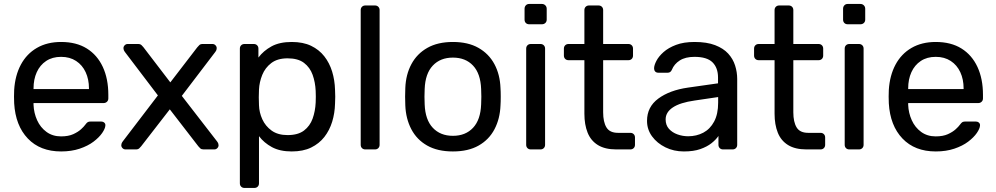

<svg xmlns="http://www.w3.org/2000/svg" viewBox="-20 -737 4914 947"><path d="M281.5 10Q178.1 10 117.3 -53.7Q56.4 -117.4 49.9 -227.3Q49.1 -239.9 49.1 -260.6Q49.1 -281.3 49.9 -293.6Q54.4 -365 83 -418.3Q111.6 -471.6 162.1 -500.8Q212.6 -530 281.3 -530Q356.6 -530 408.2 -497.8Q459.8 -465.6 487.1 -406.9Q514.3 -348.3 514.3 -269.4V-251.6Q514.3 -241.4 507.5 -235Q500.7 -228.6 490.6 -228.6H145.4Q145.4 -228.4 145.4 -225Q145.4 -221.6 145.4 -219.6Q147.1 -179.3 163.2 -143.8Q179.2 -108.4 209.4 -86.3Q239.5 -64.3 281.1 -64.3Q317.2 -64.3 341.2 -75.2Q365.2 -86.2 379.8 -99.6Q394.5 -113.1 399.5 -120.5Q408.5 -132.7 413.7 -135.2Q418.9 -137.7 430.1 -137.7H478.5Q487.7 -137.7 494.2 -132.2Q500.7 -126.6 499.7 -117.4Q498.7 -102.4 483.8 -80.8Q468.9 -59.2 441.2 -38.2Q413.5 -17.3 373.1 -3.7Q332.6 10 281.5 10ZM145.4 -297.6H418.8V-301Q418.8 -345.7 402.5 -380.9Q386.3 -416 355.3 -436.3Q324.4 -456.6 281.3 -456.6Q238.2 -456.6 207.7 -436.3Q177.2 -416 161.3 -380.9Q145.4 -345.7 145.4 -301Z M598.9 0Q590.6 0 584.4 -6.2Q578.2 -12.4 578.2 -20.7Q578.2 -24.4 579.6 -28.8Q581 -33.2 585.4 -39.4L758.8 -266.4L596.1 -480.6Q591.9 -486.6 590.4 -490.9Q588.9 -495.3 588.9 -499.3Q588.9 -507.6 595.1 -513.8Q601.3 -520 609.6 -520H661Q671.9 -520 677.7 -514.6Q683.5 -509.3 687.3 -504.3L820.1 -330.7L952.8 -503.4Q957.4 -508.4 962.8 -514.2Q968.2 -520 979.1 -520H1028.2Q1036.6 -520 1042.7 -513.8Q1048.9 -507.6 1048.9 -499.4Q1048.9 -495.3 1047.5 -490.9Q1046.1 -486.6 1041.7 -480.6L876.8 -264.1L1050.7 -39.4Q1055.2 -33.2 1056.6 -28.9Q1058 -24.6 1058 -20.7Q1058 -12.4 1051.8 -6.2Q1045.6 0 1037.2 0H984.2Q973.6 0 967.9 -5.2Q962.3 -10.4 958.3 -15.4L817.5 -197.7L676.2 -15.4Q672.4 -10.6 666.7 -5.3Q661 0 650.2 0Z M1186 190Q1175.8 190 1169.4 183.6Q1163.1 177.3 1163.1 167.1V-497.1Q1163.1 -507.3 1169.4 -513.6Q1175.8 -520 1186 -520H1231.7Q1241.9 -520 1248.2 -513.6Q1254.6 -507.3 1254.6 -497.1V-453.2Q1279.2 -486.3 1319 -508.2Q1358.7 -530 1418.9 -530Q1475.1 -530 1514.5 -511Q1553.9 -492 1579.6 -459.2Q1605.2 -426.4 1618.2 -384.1Q1631.1 -341.7 1632.5 -294.1Q1633.5 -277.8 1633.5 -260Q1633.5 -242.2 1632.5 -225.7Q1631.3 -178.9 1618.4 -136.6Q1605.4 -94.3 1579.8 -61.4Q1554.1 -28.6 1514.6 -9.3Q1475.1 10 1418.9 10Q1360.6 10 1321.3 -11.3Q1282.1 -32.6 1257.4 -65.4V167.1Q1257.4 177.3 1251.1 183.6Q1244.7 190 1234.5 190ZM1398.4 -70.7Q1449.9 -70.7 1479.4 -93.1Q1508.9 -115.6 1522 -152.1Q1535 -188.7 1537 -231.1Q1538.4 -260 1537 -288.9Q1535 -331.3 1522 -367.9Q1508.9 -404.4 1479.4 -426.9Q1449.9 -449.3 1398.4 -449.3Q1348.7 -449.3 1318.2 -426.1Q1287.7 -402.8 1273.5 -367.5Q1259.2 -332.1 1257.4 -295.4Q1256.4 -279.1 1256.4 -256.9Q1256.4 -234.7 1257.4 -218.2Q1258.4 -182.7 1273.7 -148.9Q1288.9 -115.2 1319.7 -92.9Q1350.6 -70.7 1398.4 -70.7Z M1782 0Q1771.8 0 1765.4 -6.4Q1759.1 -12.7 1759.1 -22.9V-687.1Q1759.1 -697.3 1765.4 -703.6Q1771.8 -710 1782 -710H1829.4Q1839.6 -710 1845.9 -703.6Q1852.3 -697.3 1852.3 -687.1V-22.9Q1852.3 -12.7 1845.9 -6.4Q1839.6 0 1829.4 0Z M2213.9 10Q2138.1 10 2086.9 -19.1Q2035.7 -48.1 2008.7 -99.8Q1981.7 -151.4 1979.1 -217.1Q1978.1 -233.6 1978.1 -260.1Q1978.1 -286.6 1979.1 -302.9Q1981.7 -369.6 2009.2 -420.7Q2036.6 -471.9 2087.8 -500.9Q2139.1 -530 2213.9 -530Q2288.7 -530 2339.9 -500.9Q2391.1 -471.9 2418.6 -420.7Q2446.1 -369.6 2448.6 -302.9Q2449.8 -286.6 2449.8 -260.1Q2449.8 -233.6 2448.6 -217.1Q2446.1 -151.4 2419.1 -99.8Q2392.1 -48.1 2340.8 -19.1Q2289.6 10 2213.9 10ZM2213.9 -67.1Q2276.2 -67.1 2313.3 -106.8Q2350.3 -146.4 2353.1 -222.1Q2354.1 -237.1 2354.1 -260Q2354.1 -282.9 2353.1 -297.9Q2350.3 -374 2313.3 -413.4Q2276.2 -452.9 2213.9 -452.9Q2151.7 -452.9 2114.6 -413.4Q2077.4 -374 2074.6 -297.9Q2073.6 -282.9 2073.6 -260Q2073.6 -237.1 2074.6 -222.1Q2077.4 -146.4 2114.6 -106.8Q2151.7 -67.1 2213.9 -67.1Z M2598.2 0Q2588 0 2581.6 -6.4Q2575.3 -12.7 2575.3 -22.9V-497.1Q2575.3 -507.3 2581.6 -513.6Q2588 -520 2598.2 -520H2645.6Q2655.7 -520 2662.1 -513.6Q2668.5 -507.3 2668.5 -497.1V-22.9Q2668.5 -12.7 2662.1 -6.4Q2655.7 0 2645.6 0ZM2590.2 -617.3Q2580 -617.3 2573.6 -623.6Q2567.3 -630 2567.3 -640.2V-693.7Q2567.3 -703.9 2573.6 -710.7Q2580 -717.5 2590.2 -717.5H2652.7Q2662.9 -717.5 2669.7 -710.7Q2676.5 -703.9 2676.5 -693.7V-640.2Q2676.5 -630 2669.7 -623.6Q2662.9 -617.3 2652.7 -617.3Z M3019.8 0Q2964.1 0 2929.1 -21.5Q2894.1 -43.1 2878.3 -82.7Q2862.4 -122.4 2862.4 -176V-440.1H2784.3Q2774.1 -440.1 2767.7 -446.4Q2761.3 -452.8 2761.3 -463V-497.1Q2761.3 -507.3 2767.7 -513.6Q2774.1 -520 2784.3 -520H2862.4V-687.1Q2862.4 -697.3 2868.8 -703.6Q2875.2 -710 2885.4 -710H2932Q2942.2 -710 2948.6 -703.6Q2954.9 -697.3 2954.9 -687.1V-520H3079.3Q3089.5 -520 3095.9 -513.6Q3102.2 -507.3 3102.2 -497.1V-463Q3102.2 -452.8 3095.9 -446.4Q3089.5 -440.1 3079.3 -440.1H2954.9V-183Q2954.9 -135.6 2971.1 -108.7Q2987.3 -81.8 3028 -81.8H3088.9Q3099.1 -81.8 3105.5 -75.4Q3111.9 -69.1 3111.9 -58.9V-22.9Q3111.9 -12.7 3105.5 -6.4Q3099.1 0 3088.9 0Z M3353.1 10Q3303.4 10 3262.3 -10.2Q3221.1 -30.4 3196.2 -64.3Q3171.3 -98.3 3171.3 -140.9Q3171.3 -209.8 3227.2 -250.9Q3283 -292 3373.3 -304.9L3521.5 -326V-354.6Q3521.5 -402.6 3494.3 -429.6Q3467 -456.6 3405.4 -456.6Q3360.5 -456.6 3332.9 -438.9Q3305.3 -421.3 3293.7 -392.6Q3287.6 -378.3 3273 -378.3H3228.1Q3216.5 -378.3 3211.2 -384.7Q3205.9 -391.1 3206.1 -400.3Q3206.3 -415.3 3217.7 -437.1Q3229 -458.9 3252.8 -480.1Q3276.6 -501.3 3314.3 -515.6Q3352 -530 3405.7 -530Q3466.4 -530 3507.2 -514.3Q3547.9 -498.6 3571.6 -472.7Q3595.2 -446.8 3605.7 -414Q3616.1 -381.3 3616.1 -347.3V-22.9Q3616.1 -12.7 3609.7 -6.4Q3603.3 0 3593.1 0H3546.5Q3536.3 0 3529.9 -6.4Q3523.6 -12.7 3523.6 -22.9V-66.4Q3511.2 -48 3489.3 -30.7Q3467.4 -13.3 3434.3 -1.7Q3401.2 10 3353.1 10ZM3374.2 -64.9Q3415.3 -64.9 3448.9 -82.6Q3482.5 -100.4 3502.3 -137.4Q3522.1 -174.4 3522.1 -230.4V-258.3L3406.2 -241.2Q3334.7 -231.1 3298.9 -207.3Q3263.1 -183.5 3263.1 -148.1Q3263.1 -120 3279.3 -101.7Q3295.6 -83.4 3321.2 -74.2Q3346.7 -64.9 3374.2 -64.9Z M3957.8 0Q3902.1 0 3867.1 -21.5Q3832.1 -43.1 3816.3 -82.7Q3800.4 -122.4 3800.4 -176V-440.1H3722.3Q3712.1 -440.1 3705.7 -446.4Q3699.3 -452.8 3699.3 -463V-497.1Q3699.3 -507.3 3705.7 -513.6Q3712.1 -520 3722.3 -520H3800.4V-687.1Q3800.4 -697.3 3806.8 -703.6Q3813.2 -710 3823.4 -710H3870Q3880.2 -710 3886.6 -703.6Q3892.9 -697.3 3892.9 -687.1V-520H4017.3Q4027.5 -520 4033.9 -513.6Q4040.2 -507.3 4040.2 -497.1V-463Q4040.2 -452.8 4033.9 -446.4Q4027.5 -440.1 4017.3 -440.1H3892.9V-183Q3892.9 -135.6 3909.1 -108.7Q3925.3 -81.8 3966 -81.8H4026.9Q4037.1 -81.8 4043.5 -75.4Q4049.9 -69.1 4049.9 -58.9V-22.9Q4049.9 -12.7 4043.5 -6.4Q4037.1 0 4026.9 0Z M4169.2 0Q4159 0 4152.6 -6.4Q4146.3 -12.7 4146.3 -22.9V-497.1Q4146.3 -507.3 4152.6 -513.6Q4159 -520 4169.2 -520H4216.6Q4226.7 -520 4233.1 -513.6Q4239.5 -507.3 4239.5 -497.1V-22.9Q4239.5 -12.7 4233.1 -6.4Q4226.7 0 4216.6 0ZM4161.2 -617.3Q4151 -617.3 4144.6 -623.6Q4138.3 -630 4138.3 -640.2V-693.7Q4138.3 -703.9 4144.6 -710.7Q4151 -717.5 4161.2 -717.5H4223.7Q4233.9 -717.5 4240.7 -710.7Q4247.5 -703.9 4247.5 -693.7V-640.2Q4247.5 -630 4240.7 -623.6Q4233.9 -617.3 4223.7 -617.3Z M4595.5 10Q4492.1 10 4431.3 -53.7Q4370.4 -117.4 4363.9 -227.3Q4363.1 -239.9 4363.1 -260.6Q4363.1 -281.3 4363.9 -293.6Q4368.4 -365 4397 -418.3Q4425.6 -471.6 4476.1 -500.8Q4526.6 -530 4595.3 -530Q4670.6 -530 4722.2 -497.8Q4773.8 -465.6 4801.1 -406.9Q4828.3 -348.3 4828.3 -269.4V-251.6Q4828.3 -241.4 4821.5 -235Q4814.7 -228.6 4804.6 -228.6H4459.4Q4459.4 -228.4 4459.4 -225Q4459.4 -221.6 4459.4 -219.6Q4461.1 -179.3 4477.2 -143.8Q4493.2 -108.4 4523.4 -86.3Q4553.5 -64.3 4595.1 -64.3Q4631.2 -64.3 4655.2 -75.2Q4679.2 -86.2 4693.8 -99.6Q4708.5 -113.1 4713.5 -120.5Q4722.5 -132.7 4727.7 -135.2Q4732.9 -137.7 4744.1 -137.7H4792.5Q4801.7 -137.7 4808.2 -132.2Q4814.7 -126.6 4813.7 -117.4Q4812.7 -102.4 4797.8 -80.8Q4782.9 -59.2 4755.2 -38.2Q4727.5 -17.3 4687.1 -3.7Q4646.6 10 4595.5 10ZM4459.4 -297.6H4732.8V-301Q4732.8 -345.7 4716.5 -380.9Q4700.3 -416 4669.3 -436.3Q4638.4 -456.6 4595.3 -456.6Q4552.2 -456.6 4521.7 -436.3Q4491.2 -416 4475.3 -380.9Q4459.4 -345.7 4459.4 -301Z"/></svg>

Font: Rubik Light
Style: Regular
Weight: 300
Designer: Hubert and Fischer
Foundry: Hubert and Fischer
Version: Version 2.300;gftools[0.9.30]